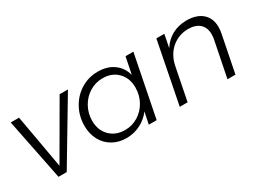

<svg xmlns="http://www.w3.org/2000/svg" viewBox="-39 -971 1885 1418"><g transform="rotate(-30 903.0 -262.0)"><path d="M546 -524 233 0H163L58 -524H129L210 -67L475 -524Z M517 -229Q517 -312 555 -380.5Q593 -449 658 -488.5Q723 -528 802 -528Q881 -528 935.5 -489Q990 -450 1008 -381L1037 -524H1104L1000 0H933L954 -101Q916 -51 861 -23.5Q806 4 743 4Q677 4 625.5 -25.5Q574 -55 545.5 -108Q517 -161 517 -229ZM985 -288Q985 -368 936 -418Q887 -468 808 -468Q747 -468 696 -436.5Q645 -405 615 -351Q585 -297 585 -233Q585 -153 634.5 -103Q684 -53 764 -53Q824 -53 875 -84.5Q926 -116 955.5 -170Q985 -224 985 -288Z M1740 -367Q1740 -341 1734 -312L1672 0H1604L1665 -305Q1669 -325 1669 -347Q1669 -404 1634.5 -435.5Q1600 -467 1536 -467Q1455 -466 1396 -415.5Q1337 -365 1319 -278L1264 0H1197L1300 -524H1368L1346 -414Q1381 -469 1434.5 -498Q1488 -527 1556 -528Q1643 -528 1691.5 -485.5Q1740 -443 1740 -367Z"/></g></svg>

Font: Gontserrat Light
Style: Italic
Weight: 300
Italic angle: -11.3°
Designer: Julieta Ulanovsky
Foundry: Julieta Ulanovsky
Version: Version 6.001